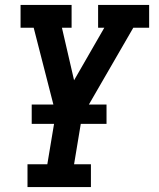

<svg xmlns="http://www.w3.org/2000/svg" viewBox="-20 -550 640 775"><path d="M91 205V113H171L205 -91L116 -438H63V-530H269V-438H230L279 -226L401 -438H376V-530H582V-438H518L311 -80L279 113H347V205ZM108 -50V-128H410V-50Z"/></svg>

Font: Iosevka Slab SmBdExObl
Style: Regular
Weight: 600
Width: 7
Italic angle: -9°
Monospace: yes
Designer: Belleve Invis
Foundry: Belleve Invis
Version: Version 11.1.0; ttfautohint (v1.8.3)